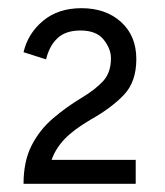

<svg xmlns="http://www.w3.org/2000/svg" viewBox="-20 -893 402 469"><path d="M37.5 -444Q37.5 -498.5 56.8 -536.8Q76 -575 108.5 -603Q141 -631 180 -654.5Q212.5 -674 231.8 -694.8Q251 -715.5 251 -750.5Q251 -774 233.2 -796.2Q215.5 -818.5 176.5 -818.5Q140.5 -818.5 120.5 -799.8Q100.5 -781 92.5 -748L37.5 -765.5Q48 -811 85 -842Q122 -873 179 -873Q238.5 -873 275.8 -839.2Q313 -805.5 313 -748.5Q313 -694 283.5 -662.2Q254 -630.5 201 -600.5Q160 -576.5 138 -553.5Q116 -530.5 106 -502.5H311.5V-444Z"/></svg>

Font: Overpass Light
Style: Regular
Weight: 300
Designer: Delve Withrington, Dave Bailey, Thomas Jockin
Foundry: Delve Fonts LLC
Version: Version 4.000; ttfautohint (v1.8.3)